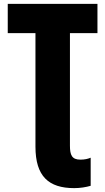

<svg xmlns="http://www.w3.org/2000/svg" viewBox="-20 -734 543 991"><path d="M363 237C394 237 424 232 448 225V80C434 86 417 90 395 90C351 90 341 66 341 18V-563H483V-714H20V-563H163V23C163 176 231 237 363 237Z"/></svg>

Font: Noto Sans Condensed Black
Style: Regular
Weight: 900
Width: 3
Designer: Monotype Design Team
Foundry: Monotype Imaging Inc.
Version: Version 2.013